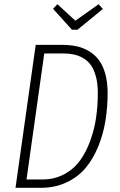

<svg xmlns="http://www.w3.org/2000/svg" viewBox="-20 -899 572 919"><path d="M452.1 -878.9 472.2 -856 351.1 -756.8H324.2L233.9 -856.9L254.9 -878.9L340.8 -799.8ZM280.8 -684.1Q316.4 -684.1 346.9 -677.5Q377.4 -670.9 405.3 -654.5Q433.1 -638.2 452.6 -612.5Q472.2 -586.9 483.6 -546.6Q495.1 -506.3 495.1 -454.1Q495.1 -384.3 484.6 -320.3Q474.1 -256.3 450 -197.3Q425.8 -138.2 389.6 -95Q353.5 -51.8 298.3 -25.9Q243.2 0 174.8 0H54.2L150.9 -684.1ZM282.2 -643.1H191.9L106.9 -40H183.1Q240.7 -40 287.1 -64.9Q333.5 -89.8 363 -130.6Q392.6 -171.4 412.4 -226.3Q432.1 -281.2 440.2 -337.6Q448.2 -394 448.2 -454.1Q448.2 -498.5 439.2 -532.2Q430.2 -565.9 415.5 -586.7Q400.9 -607.4 378.9 -620.4Q356.9 -633.3 333.7 -638.2Q310.5 -643.1 282.2 -643.1Z"/></svg>

Font: Fira Sans Compressed ExtraLight
Style: Italic
Weight: 250
Width: 3
Italic angle: -8°
Designer: Carrois Corporate & Edenspiekermann AG
Foundry: Carrois Corporate GbR & Edenspiekermann AG
Version: Version 4.203;PS 004.203;hotconv 1.0.88;makeotf.lib2.5.64775